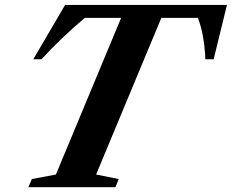

<svg xmlns="http://www.w3.org/2000/svg" viewBox="-20 -782 968 802"><path d="M98.5 0 113 -34 213.5 -53 486 -707.5H334.5Q286 -667 238 -621Q190 -575 153.5 -534.5H119L252 -761.5H928L872.5 -534.5H837.5Q837.5 -541 837.2 -547.5Q837 -554 836.5 -559.5Q834 -596.5 826.8 -635Q819.5 -673.5 806.5 -707.5H654L381.5 -53L476 -34L462 0Z"/></svg>

Font: Libre Caslon Text Bold
Style: Italic
Weight: 700
Italic angle: -22.583°
Designer: Pablo Impallari, Rodrigo Fuenzalida, Katja Schimmel
Foundry: Pablo Impallari, Rodrigo Fuenzalida
Version: Version 2.000